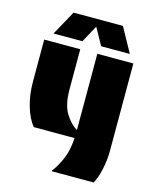

<svg xmlns="http://www.w3.org/2000/svg" viewBox="-110 -630 714 880"><g transform="rotate(15 246.5 -190.0)"><path d="M221 174 220 172Q245 139 262 98Q279 57 282 0H89Q62 -32 46.5 -85.5Q31 -139 31 -200V-400H202V-211Q202 -138 226 -98Q250 -58 283 -38V-400H454V14Q454 60 443.5 106Q433 152 419 174ZM65 -438 129 -554H363L427 -438H291L246 -519L202 -438Z"/></g></svg>

Font: Tac One
Style: Regular
Weight: 400
Designer: Oluseyi Olusanya, David Udoh, Eyiyemi Adegbite, Mirko Velimirović
Version: Version 1.003; ttfautohint (v1.8.4.7-5d5b)